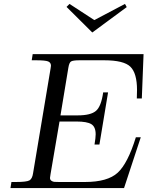

<svg xmlns="http://www.w3.org/2000/svg" viewBox="-20 -955 749 975"><path d="M33.2 0Q34.2 -4.9 35.6 -15.4Q37.1 -25.9 38.1 -30.8H60.1Q116.2 -30.8 130.1 -39.3Q144 -47.9 147.9 -75.2L236.8 -606.9Q238.8 -615.7 238.8 -621.1Q238.8 -637.2 224.4 -643.1Q210 -648.9 163.1 -648.9H141.1L146 -680.2H709L700.2 -455.1H674.8Q675.8 -467.3 675.8 -498Q675.8 -583 642.3 -616Q608.9 -648.9 508.8 -648.9H383.8Q349.6 -648.9 340.3 -642.6Q331.1 -636.2 327.1 -610.8L287.1 -369.1H375Q440.9 -369.1 467.5 -392.1Q494.1 -415 503.9 -485.8H528.8L484.9 -221.2H460Q465.8 -255.4 465.8 -272.9Q465.8 -311 443.8 -324.5Q421.9 -337.9 369.1 -337.9H282.2L236.8 -71.8Q233.9 -56.6 233.9 -51.8Q233.9 -42 241 -37.1Q248 -32.2 255.6 -31.5Q263.2 -30.8 280.8 -30.8H411.1Q526.4 -30.8 577.6 -77.9Q628.9 -125 669.9 -257.8H694.8L609.9 0ZM317.9 -919.9 333 -935.1 459 -853 614.7 -935.1 623.5 -918.9 448.7 -790Z"/></svg>

Font: CMU Serif Extra
Style: RomanSlanted
Weight: 500
Italic angle: -9.46001°
Version: Version 0.7.0